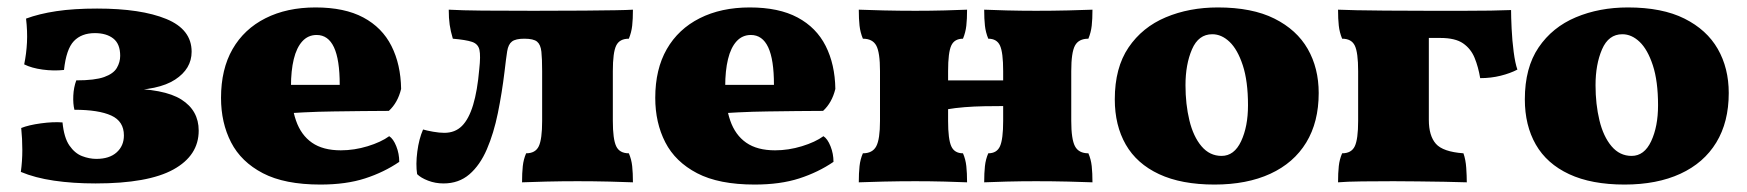

<svg xmlns="http://www.w3.org/2000/svg" viewBox="-20 -487 4696 516"><path d="M237 6Q176 6 125 -1.5Q74 -9 36 -25Q40 -54 40 -84Q40 -114 37 -143Q57 -151 90 -155.5Q123 -160 148 -158Q152 -117 166.5 -96Q181 -75 200.5 -67.5Q220 -60 239 -60Q274 -60 293.5 -77.5Q313 -95 313 -123Q313 -161 279 -176.5Q245 -192 180 -192Q176 -208 177 -230Q178 -252 185 -271Q235 -271 260 -280Q285 -289 294 -304.5Q303 -320 303 -337Q303 -369 284.5 -383.5Q266 -398 235 -398Q199 -398 178.5 -376.5Q158 -355 152 -299Q124 -296 94.5 -300Q65 -304 45 -314Q51 -343 52.5 -373Q54 -403 50 -437Q85 -450 131.5 -457Q178 -464 241 -464Q359 -464 427 -436Q495 -408 495 -348Q495 -302 450.5 -273Q406 -244 315 -244V-249Q421 -249 467.5 -219.5Q514 -190 514 -136Q514 -69 446 -31.5Q378 6 237 6Z M841 9Q745 9 686.5 -21.5Q628 -52 601 -104.5Q574 -157 574 -224Q574 -301 605 -355Q636 -409 693.5 -438Q751 -467 828 -467Q906 -467 956.5 -440Q1007 -413 1032 -363.5Q1057 -314 1058 -248Q1049 -211 1025 -189Q992 -189 954 -188.5Q916 -188 876 -187.5Q836 -187 796 -185Q756 -183 719 -180V-259H893Q893 -327 877.5 -360Q862 -393 831 -393Q808 -393 792.5 -376Q777 -359 769.5 -328Q762 -297 762 -255Q762 -202 775.5 -163Q789 -124 818.5 -103.5Q848 -83 896 -83Q932 -83 968 -94Q1004 -105 1026 -121Q1037 -114 1045 -94Q1053 -74 1053 -52Q1012 -24 961 -7.5Q910 9 841 9Z M1172 6Q1150 6 1130.5 -1.5Q1111 -9 1101 -19Q1097 -45 1101.5 -79.5Q1106 -114 1117 -139Q1127 -136 1144 -133Q1161 -130 1174 -130Q1203 -130 1221.5 -148.5Q1240 -167 1251.5 -205Q1263 -243 1268 -301Q1272 -337 1268.5 -353Q1265 -369 1248.5 -374.5Q1232 -380 1197 -383Q1191 -403 1188.5 -420.5Q1186 -438 1186 -461Q1221 -459 1277 -458.5Q1333 -458 1414 -458Q1497 -458 1550 -458.5Q1603 -459 1634 -459.5Q1665 -460 1681 -461Q1681 -436 1679 -418Q1677 -400 1670 -383Q1645 -383 1636 -364.5Q1627 -346 1627 -296V-162Q1627 -113 1636 -94Q1645 -75 1670 -75Q1677 -59 1679 -40.5Q1681 -22 1681 3Q1659 2 1617 1Q1575 0 1532 0Q1489 0 1447.5 1Q1406 2 1383 3Q1383 -22 1385 -40.5Q1387 -59 1394 -75Q1419 -75 1428 -94Q1437 -113 1437 -162V-296Q1437 -329 1435 -348Q1433 -367 1423.5 -375Q1414 -383 1389 -383Q1366 -383 1356 -375.5Q1346 -368 1343 -349Q1340 -330 1336 -295Q1329 -237 1318 -183Q1307 -129 1288.5 -86Q1270 -43 1241.5 -18.5Q1213 6 1172 6Z M2008 9Q1912 9 1853.5 -21.5Q1795 -52 1768 -104.5Q1741 -157 1741 -224Q1741 -301 1772 -355Q1803 -409 1860.5 -438Q1918 -467 1995 -467Q2073 -467 2123.5 -440Q2174 -413 2199 -363.5Q2224 -314 2225 -248Q2216 -211 2192 -189Q2159 -189 2121 -188.5Q2083 -188 2043 -187.5Q2003 -187 1963 -185Q1923 -183 1886 -180V-259H2060Q2060 -327 2044.5 -360Q2029 -393 1998 -393Q1975 -393 1959.5 -376Q1944 -359 1936.5 -328Q1929 -297 1929 -255Q1929 -202 1942.5 -163Q1956 -124 1985.5 -103.5Q2015 -83 2063 -83Q2099 -83 2135 -94Q2171 -105 2193 -121Q2204 -114 2212 -94Q2220 -74 2220 -52Q2179 -24 2128 -7.5Q2077 9 2008 9Z M2625 3Q2625 -22 2627 -40.5Q2629 -59 2636 -75Q2659 -75 2667.5 -94Q2676 -113 2676 -162V-296Q2676 -346 2667.5 -364.5Q2659 -383 2636 -383Q2629 -400 2627 -418Q2625 -436 2625 -461Q2646 -460 2685 -459Q2724 -458 2764 -458Q2808 -458 2850.5 -459Q2893 -460 2916 -461Q2916 -436 2914 -418Q2912 -400 2905 -383Q2879 -383 2869 -364.5Q2859 -346 2859 -296V-162Q2859 -113 2869 -94Q2879 -75 2905 -75Q2912 -59 2914 -40.5Q2916 -22 2916 3Q2893 2 2850.5 1Q2808 0 2764 0Q2724 0 2685 1Q2646 2 2625 3ZM2288 3Q2288 -22 2290 -40.5Q2292 -59 2299 -75Q2325 -75 2335 -94Q2345 -113 2345 -162V-296Q2345 -346 2335 -364.5Q2325 -383 2299 -383Q2292 -400 2290 -418Q2288 -436 2288 -461Q2311 -460 2354 -459Q2397 -458 2440 -458Q2480 -458 2519 -459Q2558 -460 2579 -461Q2579 -436 2577 -418Q2575 -400 2568 -383Q2545 -383 2536.5 -364.5Q2528 -346 2528 -296V-162Q2528 -113 2536.5 -94Q2545 -75 2568 -75Q2575 -59 2577 -40.5Q2579 -22 2579 3Q2558 2 2519 1Q2480 0 2440 0Q2397 0 2354 1Q2311 2 2288 3ZM2524 -193V-271H2681V-202Q2653 -202 2625.5 -201.5Q2598 -201 2572.5 -199Q2547 -197 2524 -193Z M3244 9Q3155 9 3095 -19Q3035 -47 3005.5 -98.5Q2976 -150 2976 -220Q2976 -305 3013 -359.5Q3050 -414 3113 -440.5Q3176 -467 3253 -467Q3345 -467 3405 -437Q3465 -407 3494.5 -355.5Q3524 -304 3524 -237Q3524 -159 3490.5 -104Q3457 -49 3394 -20Q3331 9 3244 9ZM3263 -68Q3297 -68 3315.5 -107.5Q3334 -147 3334 -204Q3334 -269 3320 -311.5Q3306 -354 3284.5 -374.5Q3263 -395 3238 -395Q3201 -395 3183.5 -354.5Q3166 -314 3166 -258Q3166 -207 3176.5 -163.5Q3187 -120 3209 -94Q3231 -68 3263 -68Z M3576 3Q3576 -22 3578 -40.5Q3580 -59 3587 -75Q3612 -75 3621 -94Q3630 -113 3630 -162V-296Q3630 -346 3621 -364.5Q3612 -383 3587 -383Q3580 -400 3578 -418Q3576 -436 3576 -461Q3596 -460 3626 -459.5Q3656 -459 3702.5 -458.5Q3749 -458 3820 -458V-165Q3820 -122 3839 -100.5Q3858 -79 3913 -75Q3919 -58 3920.5 -36Q3922 -14 3922 3Q3897 2 3861.5 1.5Q3826 1 3790 0.5Q3754 0 3725 0Q3682 0 3640.5 0.5Q3599 1 3576 3ZM3958 -277Q3953 -307 3943 -331.5Q3933 -356 3912 -370.5Q3891 -385 3851 -385H3780L3810 -458Q3874 -458 3915.5 -458Q3957 -458 3986 -458.5Q4015 -459 4041 -460Q4041 -442 4042.5 -410Q4044 -378 4048 -347.5Q4052 -317 4058 -300Q4039 -290 4013 -283.5Q3987 -277 3958 -277Z M4346 9Q4257 9 4197 -19Q4137 -47 4107.5 -98.5Q4078 -150 4078 -220Q4078 -305 4115 -359.5Q4152 -414 4215 -440.5Q4278 -467 4355 -467Q4447 -467 4507 -437Q4567 -407 4596.5 -355.5Q4626 -304 4626 -237Q4626 -159 4592.5 -104Q4559 -49 4496 -20Q4433 9 4346 9ZM4365 -68Q4399 -68 4417.5 -107.5Q4436 -147 4436 -204Q4436 -269 4422 -311.5Q4408 -354 4386.5 -374.5Q4365 -395 4340 -395Q4303 -395 4285.5 -354.5Q4268 -314 4268 -258Q4268 -207 4278.5 -163.5Q4289 -120 4311 -94Q4333 -68 4365 -68Z"/></svg>

Font: Vollkorn Black
Style: Regular
Weight: 900
Designer: Friedrich Althausen
Foundry: Friedrich Althausen
Version: Version 5.000